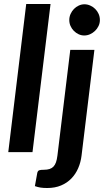

<svg xmlns="http://www.w3.org/2000/svg" viewBox="-20 -763 530 963"><path d="M21.5 0 111.5 -743H233.5L143 0ZM453.5 -513 389 17.5Q385 51 372.2 80.5Q359.5 110 338 132.2Q316.5 154.5 286.2 167.2Q256 180 217 180Q197 180 183 177.8Q169 175.5 155 170.5L167 104Q169.5 94 176.2 91.2Q183 88.5 200 88.5Q216.5 88.5 228.2 84.8Q240 81 248 72.8Q256 64.5 260.8 51Q265.5 37.5 268 17.5L332.5 -513ZM481 -662.5Q481 -646.5 474.2 -632.5Q467.5 -618.5 456.5 -608Q445.5 -597.5 431.5 -591.2Q417.5 -585 402.5 -585Q388 -585 374.5 -591.2Q361 -597.5 350.5 -608Q340 -618.5 333.8 -632.5Q327.5 -646.5 327.5 -662.5Q327.5 -678.5 334 -693Q340.5 -707.5 351 -718.2Q361.5 -729 375.2 -735.2Q389 -741.5 403.5 -741.5Q418.5 -741.5 432.5 -735.2Q446.5 -729 457.2 -718.5Q468 -708 474.5 -693.5Q481 -679 481 -662.5Z"/></svg>

Font: Lato 2
Style: Bold Italic
Weight: 700
Italic angle: -7°
Designer: Lukasz Dziedzic with Adam Twardoch and Botio Nikoltchev
Foundry: tyPoland Lukasz Dziedzic
Version: Version 2.015; 2015-08-06; http://www.latofonts.com/